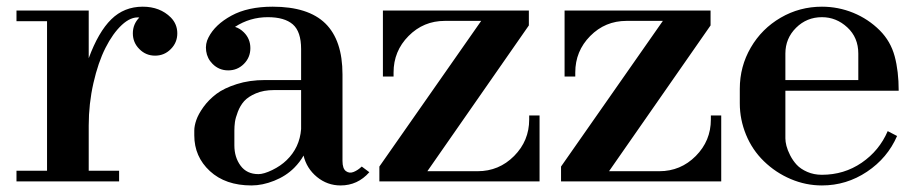

<svg xmlns="http://www.w3.org/2000/svg" viewBox="-20 -548 2767 580"><path d="M29.8 0V-32.2H122.1V-483.9H29.8V-516.1H248V-372.1Q277.3 -451.7 316.2 -489.7Q355 -527.8 411.1 -527.8Q463.4 -527.8 496.1 -495.1Q515.6 -475.1 515.6 -447.3Q515.6 -419.4 496.1 -399.9Q476.6 -379.9 448.5 -379.9Q420.4 -379.9 400.9 -399.9Q381.3 -419.4 381.3 -447.3Q381.3 -475.1 400.9 -495.1Q375.5 -498 348.1 -472.7Q320.8 -447.3 298.6 -403.3Q276.4 -359.4 262.2 -296.9Q248 -234.4 248 -168.9V-32.2H339.8V0Z M739.7 12.2Q661.1 12.2 614 -31.2Q566.9 -74.7 566.9 -139.2V-153.8Q566.9 -167.5 573 -185.3Q579.1 -203.1 594.7 -224.9Q610.4 -246.6 633.5 -264.2Q656.7 -281.7 695.1 -293.9Q733.4 -306.2 780.8 -306.2H889.6V-399.9Q889.6 -452.6 864.5 -474.4Q839.4 -496.1 789.1 -496.1Q734.9 -496.1 689.9 -466.8Q704.6 -462.4 716.8 -450.2Q736.3 -430.7 736.3 -402.6Q736.3 -374.5 716.8 -355Q697.3 -335.4 669.4 -335.4Q641.6 -335.4 622.1 -355Q606 -371.1 602.8 -393.6Q599.6 -416 609.9 -435.1Q629.4 -473.6 679 -500.7Q728.5 -527.8 803.7 -527.8Q911.1 -527.8 962.9 -477.1Q1014.6 -426.3 1014.6 -323.2V-62Q1014.6 -38.6 1025.1 -31Q1035.6 -23.4 1048.3 -28.6Q1061 -33.7 1072.8 -44.9Q1073.2 -44.4 1095.7 -27.8Q1060.5 12.2 1008.8 12.2Q968.8 12.2 937.5 -13.4Q906.2 -39.1 897 -78.1Q886.2 -58.6 868.7 -41Q843.8 -16.1 808.3 -2Q772.9 12.2 739.7 12.2ZM688 -108.9Q688 -72.8 706.8 -47.4Q725.6 -22 760.7 -22Q776.9 -22 802.5 -34.4Q828.1 -46.9 845.7 -64Q885.3 -102.1 889.6 -158.2V-275.9H807.6Q776.4 -275.9 752.9 -265.9Q729.5 -255.9 717.5 -242.4Q705.6 -229 698.5 -210.4Q691.4 -191.9 689.7 -179.2Q688 -166.5 688 -153.8Z M1126 0V-44.9L1433.6 -484.9H1323.7Q1259.3 -484.9 1214.1 -439.2Q1168.9 -393.6 1168.9 -329.1V-316.9H1136.7V-516.1H1577.6V-471.2L1271 -30.8H1422.9Q1487.3 -30.8 1533 -76.7Q1578.6 -122.6 1578.6 -187V-199.2H1609.9V0Z M1674.8 0V-44.9L1982.4 -484.9H1872.6Q1808.1 -484.9 1762.9 -439.2Q1717.8 -393.6 1717.8 -329.1V-316.9H1685.5V-516.1H2126.5V-471.2L1819.8 -30.8H1971.7Q2036.1 -30.8 2081.8 -76.7Q2127.4 -122.6 2127.4 -187V-199.2H2158.7V0Z M2462.9 12.2Q2414.1 12.2 2368.7 -7.1Q2323.2 -26.4 2287.6 -61Q2252.4 -95.2 2233.6 -141.1Q2214.8 -187 2214.8 -235.8V-279.8Q2214.8 -347.2 2248 -404.3Q2281.2 -461.4 2338.4 -494.6Q2395.5 -527.8 2462.9 -527.8Q2512.2 -527.8 2557.6 -509.3Q2603 -490.7 2637.7 -456.1Q2670.4 -423.3 2682.6 -378.2Q2694.8 -333 2694.8 -273.9H2352.5V-129.9Q2352.5 -120.1 2355.7 -107.4Q2358.9 -94.7 2366.9 -78.9Q2375 -63 2386.7 -50.3Q2398.4 -37.6 2418.5 -28.8Q2438.5 -20 2462.9 -20Q2529.8 -20 2583 -56.4Q2636.2 -92.8 2661.6 -151.9L2689.9 -137.2Q2661.1 -70.8 2599.1 -29.3Q2537.1 12.2 2462.9 12.2ZM2352.5 -306.2H2572.8V-386.2Q2572.8 -434.6 2539.6 -465.3Q2506.3 -496.1 2462.9 -496.1Q2417 -496.1 2384.8 -464.1Q2352.5 -432.1 2352.5 -386.2Z"/></svg>

Font: Fin Serif Display
Style: Italic
Weight: 400
Designer: J. Blake Harris
Version: Version 1.006;FEAKit 1.0